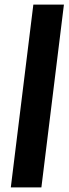

<svg xmlns="http://www.w3.org/2000/svg" viewBox="-20 -770 298 835"><path d="M160 45 258 -750H125L27 45Z"/></svg>

Font: Bluebird
Style: SfBdNrwObl
Weight: 700
Designer: Jasper
Foundry: Cannot Into Space Fonts
Version: Version 0.98